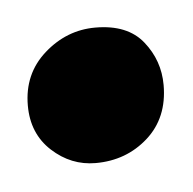

<svg xmlns="http://www.w3.org/2000/svg" viewBox="-31 -469 188 187"><g transform="rotate(-5 63.0 -376.0)"><path d="M56.5 -310.5Q32.5 -310.5 14 -327.5Q-4.5 -344.5 -4.5 -372Q-4.5 -403 17.5 -422.5Q39.5 -442 67.5 -442Q99 -442 114 -423.2Q129 -404.5 129 -380.5Q129 -348.5 107.8 -329.5Q86.5 -310.5 56.5 -310.5Z"/></g></svg>

Font: Merriweather 72pt Medium
Style: Regular
Weight: 500
Version: Version 2.100